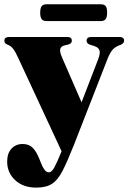

<svg xmlns="http://www.w3.org/2000/svg" viewBox="-20 -639 600 898"><path d="M325.5 39.5Q295.5 115 273.2 158.8Q251 202.5 223.5 220.5Q196 238.5 150 238.5Q88 238.5 50.8 203.5Q13.5 168.5 13.5 117Q13.5 78 33.8 56.2Q54 34.5 85.5 34.5Q115.5 34.5 132.5 51.8Q149.5 69 162.5 100.5L172.5 125.5Q179 142.5 188 154.8Q197 167 208.5 167Q221.5 167 233.8 144.8Q246 122.5 268 68.5L64.5 -369.5Q53 -395.5 41.8 -410.2Q30.5 -425 15.5 -430Q0.5 -435.5 0.5 -448.5Q0.5 -466 22.5 -466H294.5Q316 -466 316 -448.5Q316 -435.5 300 -431L281.5 -426.5Q265 -422.5 261.8 -409.8Q258.5 -397 270.5 -369.5L361.5 -160.5L439 -361.5Q450 -390 445.2 -403.8Q440.5 -417.5 421 -423.5L401 -430Q385 -435 385 -448.5Q385 -466 406.5 -466H538.5Q560.5 -466 560.5 -448.5Q560.5 -437 545.5 -430Q521.5 -422 508.5 -408.5Q495.5 -395 483.5 -365ZM168 -579.5Q168 -601.5 175 -610.2Q182 -619 197 -619H451.5Q467 -619 474 -610.8Q481 -602.5 481 -580Q481 -558.5 474 -549.5Q467 -540.5 451.5 -540.5H197Q182 -540.5 175 -549.5Q168 -558.5 168 -579.5Z"/></svg>

Font: Fraunces 72pt Black
Style: Regular
Weight: 900
Version: Version 1.000;[0bf87f6ff]